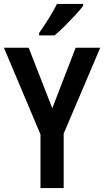

<svg xmlns="http://www.w3.org/2000/svg" viewBox="-20 -957 530 977"><path d="M246 -406 365 -714H490L304 -277V0H186V-273L0 -714H126ZM403 -927Q389 -908 363.5 -880.5Q338 -853 309.5 -824.5Q281 -796 258 -777H179V-789Q205 -826 229 -864.5Q253 -903 270 -937H403Z"/></svg>

Font: Noto Sans Sinhala Condensed SemiBold
Style: Regular
Weight: 600
Width: 3
Designer: Jelle Bosma - Monotype Design Team
Foundry: Monotype Imaging Inc.
Version: Version 2.006; ttfautohint (v1.8.4.7-5d5b)